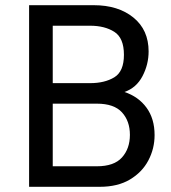

<svg xmlns="http://www.w3.org/2000/svg" viewBox="-20 -719 658 739"><path d="M364 0H92V-699H341Q435 -699 493.5 -651.5Q552 -604 552 -521Q552 -471 528.5 -426Q505 -381 459 -365Q513 -347 544 -304.5Q575 -262 575 -199Q575 -147 551 -101.5Q527 -56 480 -28Q433 0 364 0ZM183 -620V-399H327Q383 -399 420 -421.5Q457 -444 457 -508Q457 -573 420 -596.5Q383 -620 327 -620ZM183 -320V-79H353Q419 -79 449.5 -113Q480 -147 480 -200Q480 -253 449.5 -286.5Q419 -320 353 -320Z"/></svg>

Font: Fragment Mono
Style: Regular
Weight: 400
Monospace: yes
Designer: Wei Huang based on Nimbus Sans by URW Studio, based on Helvetica by Max Miedinger.
Foundry: Wei Huang
Version: Version 1.021; ttfautohint (v1.8.4.7-5d5b)